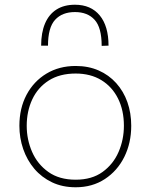

<svg xmlns="http://www.w3.org/2000/svg" viewBox="-20 -783 637 812"><path d="M300 9Q244 9 200 -12Q156 -33 125.2 -69.2Q94.5 -105.5 78.2 -152.5Q62 -199.5 62 -251Q62 -325 92.2 -382Q122.5 -439 176.2 -471.5Q230 -504 300 -504Q354 -504 397.2 -485Q440.5 -466 471.5 -431.5Q502.5 -397 518.8 -351Q535 -305 535 -251Q535 -178.5 505.8 -119.5Q476.5 -60.5 423.5 -25.8Q370.5 9 300 9ZM300 -23Q368.5 -23 413.8 -55.8Q459 -88.5 481.5 -140.5Q504 -192.5 504 -251Q504 -316.5 479.2 -366.2Q454.5 -416 408.8 -444Q363 -472 300 -472Q232.5 -472 186.2 -442.5Q140 -413 116.5 -362.8Q93 -312.5 93 -251Q93 -192.5 115.8 -140.5Q138.5 -88.5 184.5 -55.8Q230.5 -23 300 -23ZM410 -589Q410 -666.5 380.2 -699.2Q350.5 -732 297 -732Q243 -732 213 -699.2Q183 -666.5 183 -590H154Q154 -645 170.5 -683.8Q187 -722.5 219 -742.8Q251 -763 297 -763Q364.5 -763 401.8 -717.8Q439 -672.5 439 -590Z"/></svg>

Font: Commissioner Thin Thin
Style: Regular
Weight: 250
Version: Version 1.000